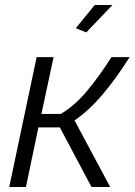

<svg xmlns="http://www.w3.org/2000/svg" viewBox="-20 -750 540 770"><path d="M17 0 127 -521H195L146 -293H224Q282 -328 331 -387.5Q380 -447 427 -521H500Q445 -434 391 -370.5Q337 -307 279 -267L422 0H347L220 -239H134L84 0ZM326 -620 284 -637 360 -730H431Z"/></svg>

Font: Raleway
Style: Italic
Weight: 400
Italic angle: -12°
Designer: Matt McInerney, Pablo Impallari, Rodrigo Fuenzalida
Foundry: Matt McInerney, Pablo Impallari, Rodrigo Fuenzalida
Version: Version 4.026